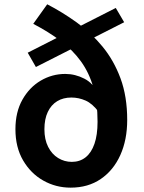

<svg xmlns="http://www.w3.org/2000/svg" viewBox="-20 -857 670 891"><path d="M307.8 13.8Q239.1 13.8 181 -19Q122.9 -51.7 87.2 -112.6Q51.6 -173.5 51.6 -257.2Q51.6 -337 84 -394.4Q116.4 -451.9 169.1 -482.9Q221.8 -513.9 283 -513.9Q328.9 -513.9 371.8 -491.8Q414.7 -469.7 437 -418.7L438.6 -336.7Q409.2 -376.2 377.2 -390.3Q345.2 -404.4 311.4 -404.4Q273.3 -404.4 245.4 -387.4Q217.4 -370.4 201.8 -337.5Q186.1 -304.6 186.1 -257.2Q186.1 -209.5 203.4 -175.5Q220.7 -141.5 249.7 -123.7Q278.7 -105.8 313.3 -105.8Q350.5 -105.8 377.3 -127Q404 -148.3 418.3 -189.5Q432.7 -230.7 432.7 -291.4Q432.7 -382 413.3 -450.5Q394 -519.1 355.8 -571.9Q317.6 -624.8 261.9 -666.8Q206.3 -708.8 134.3 -746.4L199.1 -837.1Q269.4 -800.8 336 -752.9Q402.5 -705.1 455.3 -641.3Q508.1 -577.4 539.2 -493.5Q570.3 -409.5 570.3 -300.2Q570.3 -208.3 538.4 -137.4Q506.5 -66.6 447.7 -26.4Q389 13.8 307.8 13.8ZM146.6 -546 108.6 -612.4 517.3 -820.1 556.2 -753.8Z"/></svg>

Font: Noto Sans KR Thin
Style: Regular
Weight: 100
Designer: Ryoko NISHIZUKA 西塚涼子 (kana, bopomofo & ideographs); Paul D. Hunt (Latin, Greek & Cyrillic); Sandoll Communications 산돌커뮤니
Foundry: Adobe
Version: Version 2.004-H2;hotconv 1.0.118;makeotfexe 2.5.65603